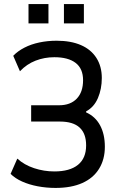

<svg xmlns="http://www.w3.org/2000/svg" viewBox="-20 -914 605 943"><path d="M253 9Q208 9 165.5 1Q123 -7 88.5 -22.5Q54 -38 32 -60L65 -135Q99 -104 147.5 -88Q196 -72 247 -72Q323 -72 363 -104.5Q403 -137 403 -200Q403 -258 371 -287.5Q339 -317 274 -317H133V-397H270Q326 -397 357 -429.5Q388 -462 388 -520Q388 -577 351.5 -605Q315 -633 247 -633Q198 -633 154.5 -616Q111 -599 78 -564L45 -640Q67 -663 100 -680Q133 -697 173.5 -705.5Q214 -714 258 -714Q328 -714 377.5 -692.5Q427 -671 453.5 -629.5Q480 -588 480 -531Q480 -477 461 -432.5Q442 -388 403 -367V-362Q448 -342 471.5 -298.5Q495 -255 495 -193Q495 -131 466.5 -85Q438 -39 384 -15Q330 9 253 9ZM294 -799V-894H392V-799ZM120 -799V-894H218V-799Z"/></svg>

Font: Nunito Sans 7pt Condensed Medium
Style: Regular
Weight: 500
Width: 3
Designer: Vernon Adams
Foundry: Vernon Adams
Version: Version 3.101;gftools[0.9.27]